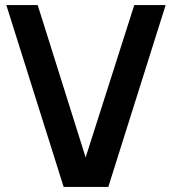

<svg xmlns="http://www.w3.org/2000/svg" viewBox="-20 -740 681 760"><path d="M232 0 5 -720H129.2L319 -116.8L511.5 -720H635.7L408.7 0Z"/></svg>

Font: Manrope ExtraLight
Style: Regular
Weight: 200
Designer: Mikhail Sharanda
Foundry: Mikhail Sharanda
Version: Version 4.505